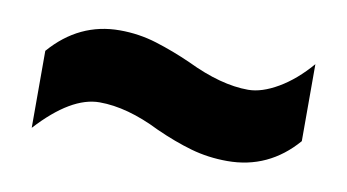

<svg xmlns="http://www.w3.org/2000/svg" viewBox="-35 -506 555 307"><g transform="rotate(10 242.5 -352.5)"><path d="M227 -295Q173 -322 128 -322Q82 -322 28 -263V-388Q74 -441 140 -441Q171 -441 200 -432Q229 -423 258 -410Q314 -383 358 -383Q380 -383 406.5 -398.5Q433 -414 457 -442V-317Q412 -265 345 -265Q314 -265 286 -273Q258 -281 227 -295Z"/></g></svg>

Font: Noto Sans ExtraCondensed ExtraBold
Style: Regular
Weight: 800
Width: 2
Designer: Monotype Design Team
Foundry: Monotype Imaging Inc.
Version: Version 2.013; ttfautohint (v1.8.4.7-5d5b)